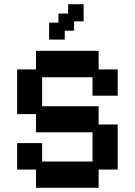

<svg xmlns="http://www.w3.org/2000/svg" viewBox="-20 -876 637 907"><path d="M150 11V-75H61V-200H179V-113H417V-251H150V-337H61V-548H150V-636H446V-548H536V-424H417V-511H179V-374H446V-288H536V-75H446V11ZM212 -689V-769H256V-812H302V-856H375V-775H330V-731H286V-689Z"/></svg>

Font: Pixelify Sans SemiBold
Style: Regular
Weight: 600
Designer: Stefie Justprince
Foundry: Typecalism Foundryline
Version: Version 1.000